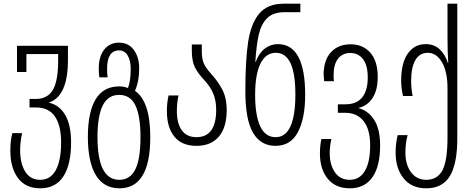

<svg xmlns="http://www.w3.org/2000/svg" viewBox="-20 -780 2562 1040"><path d="M36 36Q36 -21 47 -59H100Q89 -11 89 33Q89 105 116.5 149.5Q144 194 198 194Q254 194 282.5 141Q311 88 311 -8Q311 -100 277.5 -149Q244 -198 175 -198H140V-244H174Q237 -244 266 -292.5Q295 -341 295 -452V-487H123V-390H72V-532H348V-454Q348 -258 244 -224Q301 -212 333 -157.5Q365 -103 365 -8Q365 112 323 176Q281 240 198 240Q118 240 77 184Q36 128 36 36Z M456 -39Q456 -172 498 -242Q540 -312 626 -312Q653 -312 673 -303Q688 -341 688 -407Q688 -452 671.5 -479.5Q655 -507 625 -507Q560 -507 560 -407Q560 -382 563 -361H518Q515 -381 515 -409Q515 -475 545 -512Q575 -549 625 -549Q676 -549 705 -509.5Q734 -470 734 -410Q734 -339 711 -288Q794 -231 794 -37Q794 240 627 240Q542 240 499 168.5Q456 97 456 -39ZM741 -38Q741 -150 714 -208Q687 -266 625 -266Q565 -266 536.5 -208.5Q508 -151 508 -38Q508 194 626 194Q685 194 713 137.5Q741 81 741 -38Z M884 -178Q884 -223 893 -263H947Q938 -224 938 -178Q938 -111 965 -74Q992 -37 1044 -37Q1151 -37 1151 -185Q1151 -235 1135.5 -272Q1120 -309 1091 -341Q1052 -382 1035.5 -416Q1019 -450 1019 -504V-539H1073V-504Q1073 -460 1084.5 -435Q1096 -410 1128 -375Q1167 -331 1187.5 -288Q1208 -245 1208 -185Q1208 -90 1165.5 -40Q1123 10 1044 10Q965 10 924.5 -40Q884 -90 884 -178Z M1309 -285Q1309 -453 1324 -552.5Q1339 -652 1384 -706Q1429 -760 1517 -760H1607V-714H1521Q1461 -714 1428.5 -683Q1396 -652 1382.5 -595.5Q1369 -539 1363 -445H1365Q1383 -493 1414.5 -517Q1446 -541 1485 -541Q1633 -541 1633 -266Q1633 -140 1594 -65Q1555 10 1472 10Q1392 10 1350.5 -61Q1309 -132 1309 -285ZM1580 -267Q1580 -382 1553.5 -438Q1527 -494 1474 -494Q1420 -494 1391 -436Q1362 -378 1362 -266Q1362 -155 1389.5 -96Q1417 -37 1473 -37Q1527 -37 1553.5 -96Q1580 -155 1580 -267Z M1713 52Q1713 8 1721 -27H1775Q1766 13 1766 50Q1766 112 1794 153Q1822 194 1874 194Q1928 194 1956.5 146Q1985 98 1985 7Q1985 -79 1949.5 -124Q1914 -169 1850 -169H1810V-215H1851Q1912 -215 1942 -252.5Q1972 -290 1972 -360Q1972 -426 1946.5 -459.5Q1921 -493 1877 -493Q1835 -493 1811 -462Q1787 -431 1787 -375Q1787 -350 1789 -340H1736Q1733 -367 1733 -375Q1733 -454 1772.5 -497Q1812 -540 1879 -540Q1946 -540 1986 -494.5Q2026 -449 2026 -363Q2026 -292 1998 -249Q1970 -206 1920 -195Q1975 -181 2007 -130.5Q2039 -80 2039 8Q2039 121 1997 180.5Q1955 240 1875 240Q1798 240 1755.5 188.5Q1713 137 1713 52Z M2123 47Q2123 -4 2134 -48H2188Q2176 -6 2176 47Q2176 112 2206.5 153Q2237 194 2289 194Q2350 194 2377 141.5Q2404 89 2404 -35V-300Q2404 -392 2374 -443Q2344 -494 2297 -494Q2253 -494 2230 -454.5Q2207 -415 2207 -342Q2207 -303 2215 -260H2163Q2153 -301 2153 -344Q2153 -439 2189 -490Q2225 -541 2286 -541Q2332 -541 2362 -512.5Q2392 -484 2406 -439H2408Q2404 -504 2404 -570V-760H2457V-30Q2457 108 2416.5 174Q2376 240 2289 240Q2210 240 2166.5 186.5Q2123 133 2123 47Z"/></svg>

Font: Noto Sans Georgian Light Cond
Style: Regular
Weight: 300
Width: 3
Designer: Monotype Design team
Foundry: Monotype Imaging Inc.
Version: Version 1.000